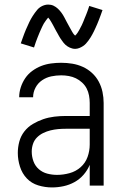

<svg xmlns="http://www.w3.org/2000/svg" viewBox="-20 -813 540 841"><path d="M208 8Q177 8 147.5 -1Q118 -10 97.5 -31.5Q77 -53 67.5 -83Q58 -113 58 -143Q58 -168 64.5 -192.5Q71 -217 86.5 -237Q102 -257 124 -270Q146 -283 169.5 -291Q193 -299 218 -302Q243 -305 268 -305H373V-362Q373 -378 370 -394.5Q367 -411 359.5 -425.5Q352 -440 339.5 -451.5Q327 -463 312.5 -470Q298 -477 281.5 -480Q265 -483 248 -483Q226 -483 204.5 -478.5Q183 -474 164.5 -461.5Q146 -449 135.5 -429Q125 -409 125 -387H64Q64 -409 71 -430.5Q78 -452 90.5 -470.5Q103 -489 121.5 -502.5Q140 -516 160.5 -524Q181 -532 203.5 -535Q226 -538 248 -538Q273 -538 297 -534Q321 -530 343 -520Q365 -510 383 -493.5Q401 -477 412.5 -455.5Q424 -434 429 -410Q434 -386 434 -362V0H373V-91Q363 -67 346 -47.5Q329 -28 306.5 -15.5Q284 -3 258.5 2.5Q233 8 208 8ZM230 -47Q257 -47 284.5 -54.5Q312 -62 333 -80.5Q354 -99 363.5 -125.5Q373 -152 373 -180V-249H268Q251 -249 234.5 -247.5Q218 -246 201.5 -242Q185 -238 169.5 -230.5Q154 -223 142 -211Q130 -199 124.5 -182.5Q119 -166 119 -149Q119 -127 126.5 -106.5Q134 -86 150 -72Q166 -58 187 -52.5Q208 -47 230 -47ZM309 -599Q303 -599 297 -600.5Q291 -602 285.5 -604.5Q280 -607 275.5 -610Q271 -613 266.5 -617Q262 -621 258.5 -625.5Q255 -630 251.5 -635Q248 -640 244.5 -645Q241 -650 238.5 -655Q236 -660 233 -665Q230 -670 227 -675.5Q224 -681 221 -686.5Q218 -692 215 -698Q212 -704 209 -709Q206 -714 203.5 -718.5Q201 -723 197.5 -728Q194 -733 191 -736Q188 -733 181.5 -724Q175 -715 172 -710Q169 -705 166 -698.5Q163 -692 159.5 -684.5Q156 -677 152.5 -668.5Q149 -660 145 -650Q141 -640 137 -629Q133 -618 129 -605L71 -623Q75 -635 79 -645.5Q83 -656 86.5 -666Q90 -676 94 -684.5Q98 -693 101.5 -701Q105 -709 108.5 -716.5Q112 -724 115.5 -730Q119 -736 123 -742.5Q127 -749 132.5 -756.5Q138 -764 143.5 -770.5Q149 -777 156.5 -782Q164 -787 173 -790Q182 -793 191 -793Q204 -793 214.5 -788Q225 -783 233.5 -775Q242 -767 249 -757.5Q256 -748 261.5 -737.5Q267 -727 272.5 -716.5Q278 -706 284.5 -694.5Q291 -683 296.5 -673Q302 -663 309 -657Q312 -660 314 -662Q316 -664 319 -668.5Q322 -673 324 -676.5Q326 -680 327.5 -682.5Q329 -685 330.5 -688Q332 -691 333.5 -694Q335 -697 337 -700.5Q339 -704 340.5 -708Q342 -712 344 -716Q346 -720 347.5 -724.5Q349 -729 351 -733.5Q353 -738 355 -743Q357 -748 359 -753Q361 -758 363 -763.5Q365 -769 367 -775Q369 -781 371 -787L429 -769Q425 -757 421 -746.5Q417 -736 413.5 -726.5Q410 -717 406 -708Q402 -699 398.5 -691Q395 -683 391.5 -676Q388 -669 384.5 -662.5Q381 -656 377 -649.5Q373 -643 367.5 -635.5Q362 -628 356.5 -622Q351 -616 343.5 -611Q336 -606 327 -602.5Q318 -599 309 -599Z"/></svg>

Font: Iosevka Term Light
Style: Regular
Weight: 300
Monospace: yes
Designer: Belleve Invis
Foundry: Belleve Invis
Version: Version 9.0.1; ttfautohint (v1.8.3)